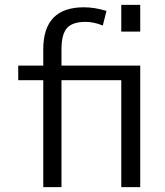

<svg xmlns="http://www.w3.org/2000/svg" viewBox="-20 -770 677 790"><path d="M479 -640V-750H557V-640ZM233 -500H557V0H479V-440H233V0H158V-440H55V-500H158V-567Q158 -740 325 -740Q370 -740 418 -725L403 -665Q366 -680 332 -680Q278 -680 255.5 -654.5Q233 -629 233 -567Z"/></svg>

Font: M PLUS 1p
Style: Regular
Weight: 400
Version: Version 1.062